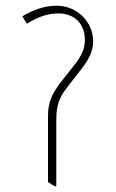

<svg xmlns="http://www.w3.org/2000/svg" viewBox="-20 -647 407 672"><path d="M171 5H177V-226C177 -285 190 -310 221 -349L266 -407C292 -440 306 -470 306 -502C306 -537 292 -567 269 -590C246 -613 214 -627 178 -627C136 -627 98 -613 58 -590L74 -564C112 -587 145 -600 184 -600C241 -600 277 -564 277 -507C277 -478 267 -454 243 -423L198 -366C149 -305 148 -272 148 -231V-10Z"/></svg>

Font: Noto Serif Devanagari Condensed Thin
Style: Regular
Weight: 100
Width: 3
Designer: Universal Thirst, Indian Type Foundry and the Monotype Design Team
Foundry: Monotype Imaging Inc.
Version: Version 2.004